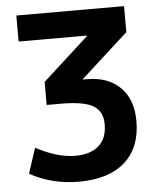

<svg xmlns="http://www.w3.org/2000/svg" viewBox="-53 -775 682 831"><g transform="rotate(-5 288.0 -360.0)"><path d="M49 -730H517V-617L312 -431V-429H329Q421 -429 474 -376.5Q527 -324 527 -230Q527 -115 457 -52.5Q387 10 257 10Q140 10 44 -43L80 -153Q173 -103 251 -103Q317 -103 353 -135Q389 -167 389 -228Q389 -284 348.5 -308.5Q308 -333 206 -333H146V-433L346 -615V-617H49Z"/></g></svg>

Font: Mplus 1p Bold
Style: Bold
Weight: 700
Version: Version 1.061